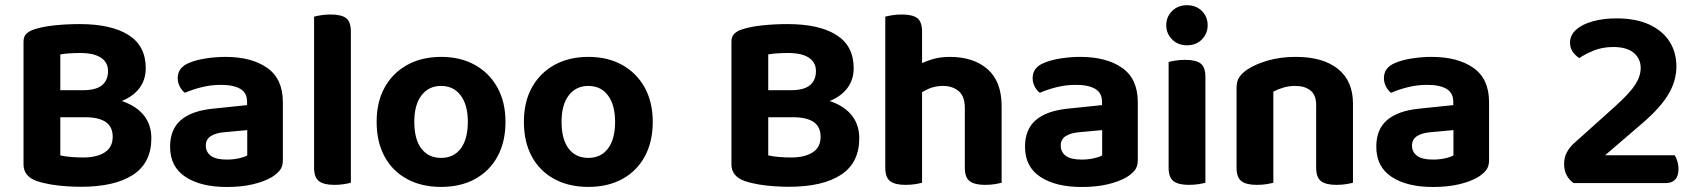

<svg xmlns="http://www.w3.org/2000/svg" viewBox="-20 -716 6630 751"><path d="M390.9 -363.2V-257.4H164.9V-363.2ZM313.5 -257.4 326.3 -338.7Q408.6 -338.7 462.8 -318.7Q517 -298.7 544.5 -262.4Q572 -226.1 572 -175.1Q572 -79.1 500.4 -32.3Q428.9 14.6 296.5 14.6Q272.4 14.6 241.8 12.7Q211.3 10.8 180.3 5.8Q149.3 0.7 123.2 -8.1Q72 -26.5 72 -73.3V-553.3Q72 -572.9 82.9 -583.7Q93.9 -594.4 112.1 -600.6Q146.1 -612 193.8 -616.9Q241.5 -621.8 291.9 -621.8Q414.9 -621.8 482.5 -579.2Q550.1 -536.6 550.1 -449.3Q550.1 -401.6 522.5 -367.6Q494.9 -333.5 441.9 -315.5Q389 -297.6 312.3 -297.6L305.4 -363.2Q355.1 -363.2 378.8 -382.5Q402.5 -401.9 402.5 -438.1Q402.5 -471.8 375 -490.2Q347.6 -508.7 293.3 -508.7Q272.8 -508.7 251.4 -507.3Q230.1 -505.8 215.9 -503.2V-108.2Q232.8 -103.9 257.9 -102Q283 -100 305.8 -100Q358.2 -100 389.5 -119.9Q420.8 -139.7 420.8 -181.4Q420.8 -219.9 393.6 -238.7Q366.5 -257.4 313.5 -257.4Z M867.2 -91.8Q891.4 -91.8 914 -96.7Q936.5 -101.7 947.1 -108.2V-207.1L860 -199.1Q825.1 -196.5 805 -183.9Q785 -171.3 785 -146.6Q785 -121.7 804.6 -106.7Q824.1 -91.8 867.2 -91.8ZM861.2 -493.5Q963.9 -493.5 1025.1 -450.6Q1086.4 -407.7 1086.4 -316.6V-88.8Q1086.4 -63.9 1073.7 -48.9Q1060.9 -33.8 1041.8 -22.4Q1012.1 -5.2 967.9 5.1Q923.6 15.4 867.2 15.4Q765.4 15.4 705.4 -24.1Q645.3 -63.6 645.3 -142.1Q645.3 -209.9 687.4 -246.2Q729.5 -282.5 812.2 -290.9L946.4 -304.9V-318Q946.4 -353.1 919.6 -368.6Q892.8 -384.1 843.9 -384.1Q805.7 -384.1 768.9 -375Q732.2 -365.8 703.2 -353Q691.6 -361.4 683.3 -377.3Q675.1 -393.2 675.1 -410.3Q675.1 -451.9 719.7 -470.1Q748.1 -482 786.4 -487.7Q824.8 -493.5 861.2 -493.5Z M1208.5 -264 1352.4 -260.5V-1.3Q1343.2 1.4 1325.7 4.3Q1308.3 7.1 1287.8 7.1Q1246.9 7.1 1227.7 -7.4Q1208.5 -21.9 1208.5 -60.1ZM1352.4 -186.3 1208.5 -189.5V-650.8Q1217.8 -653.6 1235.4 -656.4Q1253 -659.3 1273.2 -659.3Q1315.1 -659.3 1333.8 -645.1Q1352.4 -630.9 1352.4 -592Z M1957.2 -239.5Q1957.2 -161.3 1926.1 -104.2Q1895.1 -47.1 1838.5 -16Q1781.9 15.1 1705.4 15.1Q1629.2 15.1 1572.4 -15.6Q1515.6 -46.3 1484.4 -103.4Q1453.2 -160.6 1453.2 -239.5Q1453.2 -317.7 1484.9 -374.5Q1516.6 -431.3 1573.4 -462.4Q1630.3 -493.5 1705.6 -493.5Q1781 -493.5 1837.5 -462.1Q1894 -430.7 1925.6 -373.7Q1957.2 -316.7 1957.2 -239.5ZM1705.2 -379.9Q1656.8 -379.9 1628.7 -343Q1600.5 -306.2 1600.5 -239.5Q1600.5 -171.1 1628.2 -134.8Q1655.8 -98.4 1705.4 -98.4Q1754.9 -98.4 1782.4 -135.3Q1809.9 -172.1 1809.9 -239.5Q1809.9 -305.5 1782.1 -342.7Q1754.3 -379.9 1705.2 -379.9Z M2533.2 -239.5Q2533.2 -161.3 2502.1 -104.2Q2471.1 -47.1 2414.5 -16Q2357.9 15.1 2281.4 15.1Q2205.2 15.1 2148.4 -15.6Q2091.6 -46.3 2060.4 -103.4Q2029.2 -160.6 2029.2 -239.5Q2029.2 -317.7 2060.9 -374.5Q2092.6 -431.3 2149.4 -462.4Q2206.3 -493.5 2281.6 -493.5Q2357 -493.5 2413.5 -462.1Q2470 -430.7 2501.6 -373.7Q2533.2 -316.7 2533.2 -239.5ZM2281.2 -379.9Q2232.8 -379.9 2204.7 -343Q2176.5 -306.2 2176.5 -239.5Q2176.5 -171.1 2204.2 -134.8Q2231.8 -98.4 2281.4 -98.4Q2330.9 -98.4 2358.4 -135.3Q2385.9 -172.1 2385.9 -239.5Q2385.9 -305.5 2358.1 -342.7Q2330.3 -379.9 2281.2 -379.9Z M3159.9 -363.2V-257.4H2933.9V-363.2ZM3082.5 -257.4 3095.3 -338.7Q3177.6 -338.7 3231.8 -318.7Q3286 -298.7 3313.5 -262.4Q3341 -226.1 3341 -175.1Q3341 -79.1 3269.4 -32.3Q3197.9 14.6 3065.5 14.6Q3041.4 14.6 3010.8 12.7Q2980.3 10.8 2949.3 5.8Q2918.3 0.7 2892.2 -8.1Q2841 -26.5 2841 -73.3V-553.3Q2841 -572.9 2851.9 -583.7Q2862.9 -594.4 2881.1 -600.6Q2915.1 -612 2962.8 -616.9Q3010.5 -621.8 3060.9 -621.8Q3183.9 -621.8 3251.5 -579.2Q3319.1 -536.6 3319.1 -449.3Q3319.1 -401.6 3291.5 -367.6Q3263.9 -333.5 3210.9 -315.5Q3158 -297.6 3081.3 -297.6L3074.4 -363.2Q3124.1 -363.2 3147.8 -382.5Q3171.5 -401.9 3171.5 -438.1Q3171.5 -471.8 3144 -490.2Q3116.6 -508.7 3062.3 -508.7Q3041.8 -508.7 3020.4 -507.3Q2999.1 -505.8 2984.9 -503.2V-108.2Q3001.8 -103.9 3026.9 -102Q3052 -100 3074.8 -100Q3127.2 -100 3158.5 -119.9Q3189.8 -139.7 3189.8 -181.4Q3189.8 -219.9 3162.6 -238.7Q3135.5 -257.4 3082.5 -257.4Z M3897.8 -203.3H3753.9V-293.1Q3753.9 -339.6 3729.6 -359.8Q3705.3 -379.9 3668.7 -379.9Q3636 -379.9 3610 -367.7Q3584 -355.6 3565.2 -340.2L3560.9 -456.4Q3584.2 -469.8 3618.3 -481.6Q3652.5 -493.5 3694.6 -493.5Q3788.2 -493.5 3843 -445.3Q3897.8 -397.1 3897.8 -300.8ZM3442.7 -264H3586.6V-1.3Q3577.3 1.4 3559.9 4.3Q3542.4 7.1 3521.9 7.1Q3481 7.1 3461.8 -7.4Q3442.7 -21.9 3442.7 -60.1ZM3753.9 -263.7 3897.8 -263.4V-1.3Q3888.5 1.4 3870.9 4.3Q3853.3 7.1 3833.1 7.1Q3791.9 7.1 3772.9 -7.4Q3753.9 -21.9 3753.9 -60.1ZM3586.6 -189.5H3442.7V-650.8Q3451.9 -653.6 3469.5 -656.4Q3487.1 -659.3 3507.7 -659.3Q3549.2 -659.3 3567.9 -645.1Q3586.6 -630.9 3586.6 -592Z M4211.2 -91.8Q4235.4 -91.8 4258 -96.7Q4280.5 -101.7 4291.1 -108.2V-207.1L4204 -199.1Q4169.1 -196.5 4149 -183.9Q4129 -171.3 4129 -146.6Q4129 -121.7 4148.6 -106.7Q4168.1 -91.8 4211.2 -91.8ZM4205.2 -493.5Q4307.9 -493.5 4369.1 -450.6Q4430.4 -407.7 4430.4 -316.6V-88.8Q4430.4 -63.9 4417.7 -48.9Q4404.9 -33.8 4385.8 -22.4Q4356.1 -5.2 4311.9 5.1Q4267.6 15.4 4211.2 15.4Q4109.4 15.4 4049.4 -24.1Q3989.3 -63.6 3989.3 -142.1Q3989.3 -209.9 4031.4 -246.2Q4073.5 -282.5 4156.2 -290.9L4290.4 -304.9V-318Q4290.4 -353.1 4263.6 -368.6Q4236.8 -384.1 4187.9 -384.1Q4149.7 -384.1 4112.9 -375Q4076.2 -365.8 4047.2 -353Q4035.6 -361.4 4027.3 -377.3Q4019.1 -393.2 4019.1 -410.3Q4019.1 -451.9 4063.7 -470.1Q4092.1 -482 4130.4 -487.7Q4168.8 -493.5 4205.2 -493.5Z M4541.8 -617.2Q4541.8 -650.3 4564.6 -673Q4587.4 -695.6 4622.9 -695.6Q4658.7 -695.6 4681.2 -673Q4703.7 -650.3 4703.7 -617.2Q4703.7 -584.9 4681.2 -561.8Q4658.7 -538.8 4622.9 -538.8Q4587.4 -538.8 4564.6 -561.8Q4541.8 -584.9 4541.8 -617.2ZM4551 -264H4694.9V-1.3Q4685.6 1.4 4668.1 4.3Q4650.7 7.1 4630.2 7.1Q4589.3 7.1 4570.1 -7.4Q4551 -21.9 4551 -60.1ZM4694.9 -189.5H4551V-473.5Q4560.2 -476.2 4577.8 -479.1Q4595.4 -481.9 4615.9 -481.9Q4657.5 -481.9 4676.2 -467.7Q4694.9 -453.6 4694.9 -414.4Z M5272.1 -310.7V-215.8H5128.1V-306Q5128.1 -344.2 5105.9 -362.1Q5083.6 -379.9 5046.9 -379.9Q5021.1 -379.9 4999.7 -373.4Q4978.3 -367 4960.6 -357.5V-215.8H4816.7V-372.7Q4816.7 -398 4827.3 -414Q4837.9 -429.9 4858.2 -443.7Q4889.9 -465 4939.3 -479.3Q4988.7 -493.5 5048.4 -493.5Q5155 -493.5 5213.5 -446.3Q5272.1 -399.1 5272.1 -310.7ZM4816.7 -262.3H4960.6V-1.3Q4951.3 1.4 4933.9 4.3Q4916.4 7.1 4895.9 7.1Q4855 7.1 4835.8 -7.4Q4816.7 -21.9 4816.7 -60.1ZM5128.1 -262.3H5272.1V-1.3Q5262.8 1.4 5245.2 4.3Q5227.6 7.1 5207.4 7.1Q5166.2 7.1 5147.2 -7.4Q5128.1 -21.9 5128.1 -60.1Z M5585.2 -91.8Q5609.4 -91.8 5632 -96.7Q5654.5 -101.7 5665.1 -108.2V-207.1L5578 -199.1Q5543.1 -196.5 5523 -183.9Q5503 -171.3 5503 -146.6Q5503 -121.7 5522.6 -106.7Q5542.1 -91.8 5585.2 -91.8ZM5579.2 -493.5Q5681.9 -493.5 5743.1 -450.6Q5804.4 -407.7 5804.4 -316.6V-88.8Q5804.4 -63.9 5791.7 -48.9Q5778.9 -33.8 5759.8 -22.4Q5730.1 -5.2 5685.9 5.1Q5641.6 15.4 5585.2 15.4Q5483.4 15.4 5423.4 -24.1Q5363.3 -63.6 5363.3 -142.1Q5363.3 -209.9 5405.4 -246.2Q5447.5 -282.5 5530.2 -290.9L5664.4 -304.9V-318Q5664.4 -353.1 5637.6 -368.6Q5610.8 -384.1 5561.9 -384.1Q5523.7 -384.1 5486.9 -375Q5450.2 -365.8 5421.2 -353Q5409.6 -361.4 5401.3 -377.3Q5393.1 -393.2 5393.1 -410.3Q5393.1 -451.9 5437.7 -470.1Q5466.1 -482 5504.4 -487.7Q5542.8 -493.5 5579.2 -493.5Z M6121.1 -549.1Q6121.1 -578.2 6144.5 -599.5Q6167.8 -620.7 6209.2 -632.4Q6250.5 -644.1 6303.3 -644.1Q6379.1 -644.1 6431.4 -619.8Q6483.6 -595.5 6510.4 -553.3Q6537.2 -511.1 6537.2 -455.9Q6537.2 -400.2 6506.3 -347.9Q6475.4 -295.7 6407.5 -237L6258.2 -108.6H6530.8Q6535.9 -100.3 6540.7 -85.9Q6545.4 -71.5 6545.4 -55.1Q6545.4 -27.2 6532.3 -13.6Q6519.1 0 6496.6 0H6135Q6117.8 -12 6107.8 -30.9Q6097.9 -49.9 6097.9 -74.1Q6097.9 -100.8 6109.1 -120.8Q6120.2 -140.7 6134.8 -153.9L6296.8 -299.3Q6354.5 -351.2 6376 -384.6Q6397.5 -417.9 6397.5 -449.8Q6397.5 -486.8 6370.1 -509.5Q6342.6 -532.1 6290.8 -532.1Q6247.5 -532.1 6213.6 -518.2Q6179.7 -504.3 6157.4 -488.7Q6143.1 -497.7 6132.1 -512.8Q6121.1 -528 6121.1 -549.1Z"/></svg>

Font: Baloo Bhaina 2
Style: Regular
Weight: 400
Designer: Yesha Goshar, Manish Minz, Shuchita Grover and Ek Type
Foundry: Ek Type
Version: Version 1.700